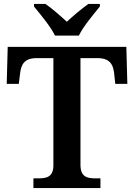

<svg xmlns="http://www.w3.org/2000/svg" viewBox="-20 -951 678 971"><path d="M258 -771H379C400 -816 454 -880 485 -918V-931H427C395 -909 348 -869 318 -841C288 -869 242 -909 210 -931H152V-918C183 -880 237 -816 258 -771ZM149 0H488V-49H462C420 -49 387 -57 387 -117V-657H474C534 -657 552 -626 557 -582L563 -527H624L619 -714H19L14 -527H75L82 -582C87 -626 105 -657 164 -657H250V-115C250 -57 217 -49 175 -49H149Z"/></svg>

Font: Noto Serif Sinhala SemiBold
Style: Regular
Weight: 600
Designer: Jelle Bosma - Monotype Design Team
Foundry: Monotype Imaging Inc.
Version: Version 2.007